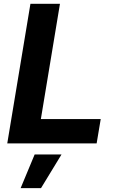

<svg xmlns="http://www.w3.org/2000/svg" viewBox="-20 -747 607 1000"><path d="M17.8 0H483.3L504.6 -126.8H192.8L292.3 -727.3H138.5ZM87.4 233H193.5L300.4 57.5H160.5Z"/></svg>

Font: Magic Ui Pro
Style: Bold Italic
Weight: 700
Italic angle: -9.39999°
Designer: Stefan Endress, Andreas Faust
Version: Version 1.000;FEAKit 1.0